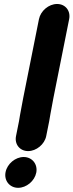

<svg xmlns="http://www.w3.org/2000/svg" viewBox="-20 -692 360 941"><path d="M73.1 -98 58.5 -25C50.4 15.4 77.5 48.5 117.8 48.5C158.1 48.5 198.4 15.4 206.5 -25L221.1 -98C222.9 -107.2 224.5 -120.3 227.1 -133C232.1 -158.4 236.7 -186.2 241.6 -211L318.9 -598C327.1 -638.9 300.8 -672.5 259.8 -672.5C218.8 -672.5 179.1 -638.9 170.9 -598L93.6 -211C88.2 -183.6 83.5 -155.1 78.1 -128C75.6 -115.5 74.5 -105 73.1 -98ZM7.3 151.5C-1.1 193.1 27.3 228.5 68.9 228.5C109.5 228.5 149.5 195.2 157.7 154.5C166 112.9 137.7 77.5 96 77.5C55.4 77.5 15.4 110.8 7.3 151.5Z"/></svg>

Font: Smoothie
Style: SeBdIt
Weight: 600
Foundry: Cannot Into Space Fonts
Version: Version 0.8